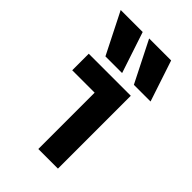

<svg xmlns="http://www.w3.org/2000/svg" viewBox="-234 -879 969 969"><g transform="rotate(45 250.0 -395.0)"><path d="M143 -570 32 -790H189L262 -570ZM346 -570 235 -790H392L465 -570ZM234 0V-402H74V-520H374V0Z"/></g></svg>

Font: M PLUS Code Latin
Style: Bold
Weight: 700
Designer: Coji Morishita
Foundry: UNDERFOREST DESIGN
Version: Version 1.002; ttfautohint (v1.8.3)